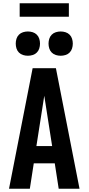

<svg xmlns="http://www.w3.org/2000/svg" viewBox="-20 -1151 540 1171"><path d="M35 0 179 -735H321L465 0H338L314 -155H186L162 0ZM298 -260 262 -490Q259 -509 256 -528.5Q253 -548 250 -567Q247 -548 244 -528.5Q241 -509 238 -490L202 -260ZM350 -811Q335 -811 320.5 -815.5Q306 -820 295.5 -830.5Q285 -841 280.5 -855.5Q276 -870 276 -885Q276 -900 280.5 -914.5Q285 -929 295.5 -939.5Q306 -950 320.5 -954.5Q335 -959 350 -959Q365 -959 379.5 -954.5Q394 -950 404.5 -939.5Q415 -929 419.5 -914.5Q424 -900 424 -885Q424 -870 419.5 -855.5Q415 -841 404.5 -830.5Q394 -820 379.5 -815.5Q365 -811 350 -811ZM150 -811Q135 -811 120.5 -815.5Q106 -820 95.5 -830.5Q85 -841 80.5 -855.5Q76 -870 76 -885Q76 -900 80.5 -914.5Q85 -929 95.5 -939.5Q106 -950 120.5 -954.5Q135 -959 150 -959Q165 -959 179.5 -954.5Q194 -950 204.5 -939.5Q215 -929 219.5 -914.5Q224 -900 224 -885Q224 -870 219.5 -855.5Q215 -841 204.5 -830.5Q194 -820 179.5 -815.5Q165 -811 150 -811ZM100 -1049V-1131H400V-1049Z"/></svg>

Font: Iosevka Extrabold
Style: Regular
Weight: 800
Monospace: yes
Designer: Belleve Invis
Foundry: Belleve Invis
Version: Version 32.5.0; ttfautohint (v1.8.4)